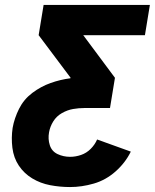

<svg xmlns="http://www.w3.org/2000/svg" viewBox="-20 -755 625 775"><path d="M263 0Q310 0 358.5 -14Q407 -28 446.5 -63Q486 -98 508 -143L372 -192Q363 -171 346 -154Q329 -137 307 -129.5Q285 -122 263 -122Q236 -122 212.5 -133Q189 -144 181 -169Q173 -194 178 -221Q182 -244 195 -265Q208 -286 230 -298.5Q252 -311 275 -315Q298 -319 321 -319H424L444 -441L316 -613H565L585 -735H156L136 -613L265 -441L264 -439Q224 -434 184.5 -420Q145 -406 110.5 -380Q76 -354 57 -316Q38 -278 31 -239Q25 -199 30 -158.5Q35 -118 56 -86.5Q77 -55 110 -35Q143 -15 182.5 -7.5Q222 0 263 0Z"/></svg>

Font: Iosevka Sparkle Heavy
Style: Italic
Weight: 900
Italic angle: -9°
Designer: Belleve Invis
Foundry: Belleve Invis
Version: Version 4.5.0; ttfautohint (v1.8.3)